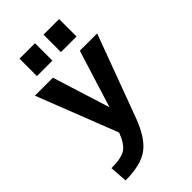

<svg xmlns="http://www.w3.org/2000/svg" viewBox="-288 -842 1165 1165"><g transform="rotate(-45 295.0 -259.0)"><path d="M59.6 229.5 51.8 116.2Q137.7 116.2 174.3 91.8Q210.9 67.4 237.3 -3.9L34.2 -523.4H188.5L304.7 -153.3L419.9 -523.4H568.4L374 1Q326.2 130.9 258.8 180.2Q191.4 229.5 59.6 229.5ZM127 -598.6V-748H259.8V-598.6ZM333 -598.6V-748H466.8V-598.6Z"/></g></svg>

Font: Gen Shin Gothic Bold
Style: Bold
Weight: 700
Designer: [Source Han Sans]
Ryoko NISHIZUKA  (kana & ideographs); Paul D. Hunt (Latin, Greek & Cyrillic); Wenlong ZHANG  (bopomofo
Version: Version 1.002.20150607